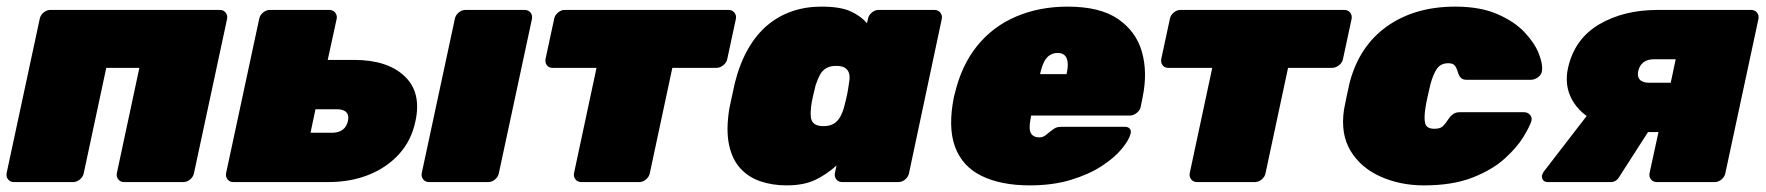

<svg xmlns="http://www.w3.org/2000/svg" viewBox="-25 -550 5334 580"><path d="M17 0Q6 0 -0.5 -8Q-7 -16 -5 -27L95 -493Q97 -504 106.5 -512Q116 -520 127 -520H639Q650 -520 656.5 -512Q663 -504 661 -493L561 -27Q559 -16 549.5 -8Q540 0 529 0H350Q339 0 332.5 -8Q326 -16 328 -27L396 -345H296L228 -27Q226 -16 216.5 -8Q207 0 196 0Z M680 0Q669 0 662.5 -8Q656 -16 658 -27L758 -493Q760 -504 769.5 -512Q779 -520 790 -520H970Q981 -520 987.5 -512Q994 -504 992 -493L965 -369H1045Q1145 -369 1197 -320Q1249 -271 1230 -184Q1218 -126 1181 -85Q1144 -44 1089 -22Q1034 0 967 0ZM913 -149H978Q998 -149 1010 -158Q1022 -167 1026 -184Q1030 -201 1021.5 -210.5Q1013 -220 993 -220H928ZM1271 0Q1260 0 1253.5 -8Q1247 -16 1249 -27L1349 -493Q1351 -504 1360.5 -512Q1370 -520 1381 -520H1560Q1571 -520 1577.5 -512Q1584 -504 1582 -493L1482 -27Q1480 -16 1470.5 -8Q1461 0 1450 0Z M1731 0Q1720 0 1713.5 -8Q1707 -16 1709 -27L1777 -345H1644Q1633 -345 1627 -353Q1621 -361 1623 -372L1649 -493Q1651 -504 1660.5 -512Q1670 -520 1681 -520H2176Q2187 -520 2193.5 -512Q2200 -504 2198 -493L2172 -372Q2170 -361 2160 -353Q2150 -345 2139 -345H2006L1938 -27Q1936 -16 1926.5 -8Q1917 0 1906 0Z M2351 10Q2308 10 2271.5 -2.5Q2235 -15 2210.5 -42.5Q2186 -70 2177 -114Q2168 -158 2178 -221Q2183 -244 2186.5 -261Q2190 -278 2195 -300Q2210 -359 2235 -402.5Q2260 -446 2293.5 -474Q2327 -502 2368 -516Q2409 -530 2456 -530Q2513 -530 2544 -516Q2575 -502 2594 -480L2597 -493Q2599 -504 2608.5 -512Q2618 -520 2629 -520H2798Q2809 -520 2815.5 -512Q2822 -504 2820 -493L2721 -27Q2719 -16 2709.5 -8Q2700 0 2689 0H2519Q2508 0 2501.5 -8Q2495 -16 2497 -27L2502 -50Q2472 -23 2437.5 -6.5Q2403 10 2351 10ZM2462 -169Q2481 -169 2493 -176Q2505 -183 2512.5 -196Q2520 -209 2525 -227Q2531 -250 2534 -264.5Q2537 -279 2540 -301Q2543 -317 2540 -328Q2537 -339 2527.5 -345Q2518 -351 2501 -351Q2483 -351 2471 -344Q2459 -337 2452 -324Q2445 -311 2439 -293Q2435 -278 2431 -260Q2427 -242 2425 -227Q2423 -209 2424.5 -196Q2426 -183 2435 -176Q2444 -169 2462 -169Z M3086 10Q2999 10 2940.5 -18.5Q2882 -47 2860 -106.5Q2838 -166 2857 -259Q2858 -261 2858 -263Q2858 -265 2859 -266Q2879 -352 2926.5 -411Q2974 -470 3044.5 -500Q3115 -530 3200 -530Q3298 -530 3352.5 -492.5Q3407 -455 3424.5 -393.5Q3442 -332 3427 -258L3421 -228Q3419 -217 3409 -209Q3399 -201 3388 -201H3090Q3090 -200 3089.5 -199Q3089 -198 3089 -196Q3085 -176 3085.5 -162.5Q3086 -149 3093.5 -142Q3101 -135 3115 -135Q3121 -135 3126 -137Q3131 -139 3136 -143.5Q3141 -148 3148 -153Q3159 -162 3165.5 -164.5Q3172 -167 3184 -167H3373Q3383 -167 3388 -161Q3393 -155 3390 -145Q3385 -126 3363 -99.5Q3341 -73 3302.5 -48Q3264 -23 3209.5 -6.5Q3155 10 3086 10ZM3117 -326H3197V-327Q3202 -349 3200 -363Q3198 -377 3190.5 -383.5Q3183 -390 3170 -390Q3157 -390 3146.5 -383.5Q3136 -377 3129 -363Q3122 -349 3117 -327Z M3591 0Q3580 0 3573.5 -8Q3567 -16 3569 -27L3637 -345H3504Q3493 -345 3487 -353Q3481 -361 3483 -372L3509 -493Q3511 -504 3520.5 -512Q3530 -520 3541 -520H4036Q4047 -520 4053.5 -512Q4060 -504 4058 -493L4032 -372Q4030 -361 4020 -353Q4010 -345 3999 -345H3866L3798 -27Q3796 -16 3786.5 -8Q3777 0 3766 0Z M4276 10Q4205 10 4145.5 -16.5Q4086 -43 4055 -94Q4024 -145 4035 -219Q4038 -235 4043 -259Q4048 -283 4052 -300Q4081 -411 4165 -470.5Q4249 -530 4371 -530Q4446 -530 4498 -507.5Q4550 -485 4580.5 -452.5Q4611 -420 4623.5 -388Q4636 -356 4633 -336Q4632 -325 4621.5 -317Q4611 -309 4600 -309H4405Q4394 -309 4388.5 -314.5Q4383 -320 4380 -329Q4376 -343 4370.5 -351Q4365 -359 4350 -359Q4327 -359 4315.5 -342Q4304 -325 4296 -295Q4291 -273 4287 -255.5Q4283 -238 4281 -224Q4276 -192 4280.5 -176.5Q4285 -161 4308 -161Q4326 -161 4334 -169Q4342 -177 4351 -191Q4357 -200 4365 -205.5Q4373 -211 4384 -211H4579Q4590 -211 4597 -203Q4604 -195 4601 -184Q4596 -168 4577 -136.5Q4558 -105 4520.5 -71Q4483 -37 4423 -13.5Q4363 10 4276 10Z M4980 0Q4969 0 4962.5 -8Q4956 -16 4958 -27L4985 -151H4928L4929 -156Q4853 -156 4800 -181Q4747 -206 4723.5 -249.5Q4700 -293 4712 -346Q4732 -433 4806 -476.5Q4880 -520 4983 -520H5265Q5276 -520 5282.5 -512Q5289 -504 5287 -493L5187 -27Q5185 -16 5175.5 -8Q5166 0 5155 0ZM4651 0Q4641 0 4636.5 -6Q4632 -12 4633 -20Q4634 -22 4635 -25Q4636 -28 4638 -31L4773 -206L4963 -166L4866 -15Q4862 -8 4855.5 -4Q4849 0 4841 0ZM4957 -300H5022L5037 -371H4972Q4952 -371 4940 -362Q4928 -353 4924 -336Q4920 -319 4928.5 -309.5Q4937 -300 4957 -300Z"/></svg>

Font: Rubik Black
Style: Italic
Weight: 900
Italic angle: -12°
Designer: Hubert and Fischer
Foundry: Hubert and Fischer
Version: Version 2.300;gftools[0.9.30]